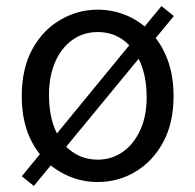

<svg xmlns="http://www.w3.org/2000/svg" viewBox="-20 -589 646 635"><path d="M303 13Q237 13 179 -20.5Q121 -54 86.5 -117.5Q52 -181 52 -271Q52 -362 86.5 -425.5Q121 -489 179 -523Q237 -557 303 -557Q353 -557 398.5 -538Q444 -519 479 -482Q514 -445 534 -392Q554 -339 554 -271Q554 -181 519 -117.5Q484 -54 427 -20.5Q370 13 303 13ZM303 -61Q350 -61 386.5 -87Q423 -113 444 -159Q465 -205 465 -267Q465 -334 444 -382.5Q423 -431 387 -457Q351 -483 303 -483Q256 -483 219.5 -457Q183 -431 162.5 -384Q142 -337 142 -275Q142 -209 162.5 -160.5Q183 -112 219.5 -86.5Q256 -61 303 -61ZM92 26 52 -6 514 -569 555 -536Z"/></svg>

Font: Noto Sans KR Thin
Style: Regular
Weight: 400
Version: Version 2.004-H2;hotconv 1.0.118;makeotfexe 2.5.65603